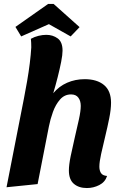

<svg xmlns="http://www.w3.org/2000/svg" viewBox="-20 -930 615 970"><path d="M419 20Q378 20 353 -1.5Q328 -23 328 -69Q328 -97 337 -141Q346 -185 357.5 -234Q369 -283 378.5 -326Q388 -369 388 -395Q388 -420 376 -436.5Q364 -453 339 -453Q306 -453 283.5 -427.5Q261 -402 247.5 -364.5Q234 -327 227 -291L170 0L13 16L101 -433Q109 -474 117 -520Q125 -566 130.5 -610.5Q136 -655 138 -691Q138 -703 137.5 -713.5Q137 -724 136 -734Q154 -744 174.5 -749Q195 -754 214 -754Q247 -754 271.5 -736Q296 -718 296 -674Q296 -653 289 -617.5Q282 -582 271.5 -540.5Q261 -499 249 -459Q278 -494 319 -512Q360 -530 408 -530Q470 -530 505.5 -500.5Q541 -471 541 -411Q541 -378 532 -333Q523 -288 511.5 -240.5Q500 -193 491 -152.5Q482 -112 482 -88Q482 -69 490 -56Q498 -43 521 -41Q511 -10 481.5 5Q452 20 419 20ZM87 -746 58 -794 223 -910H251L382 -793L337 -746L227 -808Z"/></svg>

Font: Sansita Swashed SemiBold
Style: Regular
Weight: 600
Designer: Pablo Cosgaya
Foundry: Omnibus-Type
Version: Version 1.003; ttfautohint (v1.8.3)